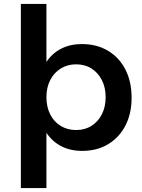

<svg xmlns="http://www.w3.org/2000/svg" viewBox="-20 -762 721 976"><path d="M216 -447Q245 -491 291 -514.5Q337 -538 396 -538Q472 -538 529 -504Q586 -470 617.5 -408.5Q649 -347 649 -265Q649 -185 618 -124.5Q587 -64 530.5 -29.5Q474 5 398 5Q337 5 291 -19Q245 -43 216 -87V194H86V-742H216ZM367 -435Q323 -435 288.5 -413.5Q254 -392 235 -354.5Q216 -317 216 -268Q216 -219 235 -181Q254 -143 288.5 -122Q323 -101 367 -101Q412 -101 445.5 -122.5Q479 -144 498 -181.5Q517 -219 517 -268Q517 -317 498 -354.5Q479 -392 445.5 -413.5Q412 -435 367 -435Z"/></svg>

Font: Alexandria Medium
Style: Regular
Weight: 500
Designer: Mohamed Gaber
Foundry: Kief Type Foundry
Version: Version 5.100